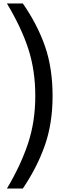

<svg xmlns="http://www.w3.org/2000/svg" viewBox="-20 -880 399 1110"><path d="M184 -325Q184 -473 144 -596.5Q104 -720 20 -860H112Q196 -739 240 -613Q284 -487 284 -325Q284 -167 239.5 -40Q195 87 112 210H20Q100 76 142 -50.5Q184 -177 184 -325Z"/></svg>

Font: Exo Medium
Style: Regular
Weight: 500
Designer: Natanael Gama
Foundry: Natanael Gama
Version: Version 1.500; ttfautohint (v1.6)